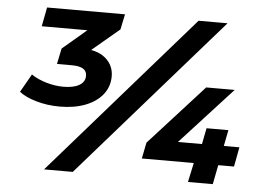

<svg xmlns="http://www.w3.org/2000/svg" viewBox="-50 -766 1144 832"><g transform="rotate(5 522.0 -350.0)"><path d="M214 -277Q159 -277 111 -291Q63 -305 37 -326L82 -405Q110 -386 148 -375Q186 -364 222 -364Q266 -364 291 -378.5Q316 -393 316 -420Q316 -440 300 -450Q284 -460 251 -460H186L200 -528L348 -654L361 -617H106L122 -700H461L447 -633L297 -507L249 -537H282Q354 -537 390.5 -506Q427 -475 427 -427Q427 -382 400 -348Q373 -314 325 -295.5Q277 -277 214 -277ZM170 0 781 -700H907L295 0ZM588 -84 602 -154 839 -415H963L724 -154L673 -169H1005L989 -84ZM796 0 814 -84 842 -168 856 -239H951L904 0Z"/></g></svg>

Font: MOST Montserrat
Style: Bold Italic
Weight: 700
Italic angle: -11.3°
Designer: Julieta Ulanovsky
Foundry: Julieta Ulanovsky
Version: Version 8.000;March 11, 2024;FontCreator 15.0.0.2926 64-bit